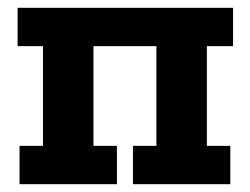

<svg xmlns="http://www.w3.org/2000/svg" viewBox="-20 -471 639 491"><path d="M30 0H279V-98H219V-353H380V-98H320V0H569V-98H509V-353H576V-451H25V-353H90V-98H30Z"/></svg>

Font: Zilla Slab Bold
Style: Regular
Weight: 700
Designer: Typotheque.com
Foundry: Typotheque type foundry
Version: Version 1.3; 2018